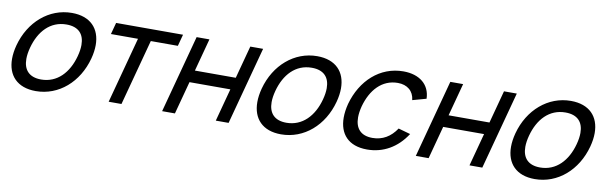

<svg xmlns="http://www.w3.org/2000/svg" viewBox="-42 -927 4152 1314"><g transform="rotate(10 2034.0 -270.0)"><path d="M223.6 15C384.1 15 515.2 -101 560.6 -270.5C569.7 -304.4 574.2 -336.4 574.2 -365.6C574.2 -480.4 505.4 -555 376.4 -555C217.9 -555 85.6 -440 40.1 -270.5C31 -236.3 26.5 -204.2 26.5 -174.8C26.5 -59.8 95.1 15 223.6 15ZM246.3 -69.5C163.2 -69.5 122.9 -115.4 122.9 -191.2C122.9 -214.9 126.9 -241.5 134.6 -270.5C166.3 -388.5 240.7 -470.5 353.7 -470.5C437.8 -470.5 477.9 -425 477.9 -349.8C477.9 -326.1 473.9 -299.5 466.1 -270.5C434.2 -151.5 357.8 -69.5 246.3 -69.5Z M728.7 0H817.7L940.6 -459H1128.6L1150.3 -540H685.3L663.6 -459H851.6Z M1100.2 0H1189.2L1250.2 -228H1534.2L1473.2 0H1562.2L1706.8 -540H1617.8L1556.9 -312.5H1272.9L1333.8 -540H1244.8Z M1928.1 15C2088.6 15 2219.7 -101 2265.1 -270.5C2274.2 -304.4 2278.7 -336.4 2278.7 -365.6C2278.7 -480.4 2209.9 -555 2080.9 -555C1922.4 -555 1790.1 -440 1744.6 -270.5C1735.5 -236.3 1731 -204.2 1731 -174.8C1731 -59.8 1799.6 15 1928.1 15ZM1950.8 -69.5C1867.7 -69.5 1827.4 -115.4 1827.4 -191.2C1827.4 -214.9 1831.4 -241.5 1839.1 -270.5C1870.8 -388.5 1945.2 -470.5 2058.2 -470.5C2142.3 -470.5 2182.4 -425 2182.4 -349.8C2182.4 -326.1 2178.4 -299.5 2170.6 -270.5C2138.7 -151.5 2062.3 -69.5 1950.8 -69.5Z M2526.1 15C2637.6 15 2733.7 -39.5 2798.8 -140.5L2715.1 -164C2674.1 -102.5 2618.8 -69.5 2548.8 -69.5C2466.9 -69.5 2428.2 -115.9 2428.2 -191.2C2428.2 -214.8 2432 -241.2 2439.5 -270C2471.8 -387 2545.2 -470.5 2656.2 -470.5C2721.7 -470.5 2766.4 -434 2772.7 -371.5L2867.8 -398C2865.3 -495 2793.4 -555 2679.9 -555C2517.4 -555 2391.6 -438.5 2345 -270C2336.1 -235.4 2331.6 -202.9 2331.6 -173C2331.6 -59.8 2396 15 2526.1 15Z M2863.2 0H2952.2L3013.2 -228H3297.2L3236.2 0H3325.2L3469.8 -540H3380.8L3319.9 -312.5H3035.9L3096.8 -540H3007.8Z M3691.1 15C3851.6 15 3982.7 -101 4028.1 -270.5C4037.2 -304.4 4041.7 -336.4 4041.7 -365.6C4041.7 -480.4 3972.9 -555 3843.9 -555C3685.4 -555 3553.1 -440 3507.6 -270.5C3498.5 -236.3 3494 -204.2 3494 -174.8C3494 -59.8 3562.6 15 3691.1 15ZM3713.8 -69.5C3630.7 -69.5 3590.4 -115.4 3590.4 -191.2C3590.4 -214.9 3594.4 -241.5 3602.1 -270.5C3633.8 -388.5 3708.2 -470.5 3821.2 -470.5C3905.3 -470.5 3945.4 -425 3945.4 -349.8C3945.4 -326.1 3941.4 -299.5 3933.6 -270.5C3901.7 -151.5 3825.3 -69.5 3713.8 -69.5Z"/></g></svg>

Font: Manrope
Style: MediumItalic
Weight: 500
Italic angle: -15°
Designer: Mikhail Sharanda
Foundry: Mikhail Sharanda
Version: Version 4.502;hotconv 1.0.109;makeotfexe 2.5.65596